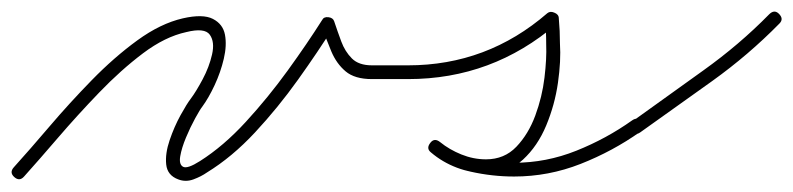

<svg xmlns="http://www.w3.org/2000/svg" viewBox="-24 -297 1384 335"><path d="M18 11Q10 20 1 12Q-8 4 0 -5Q28 -36 62.5 -76.5Q97 -117 136 -157Q175 -197 215.5 -226.5Q256 -256 295 -265Q330 -273 347.5 -264Q365 -255 368.5 -236.5Q372 -218 366.5 -194.5Q361 -171 350.5 -148.5Q340 -126 329 -111Q325 -106 316.5 -90.5Q308 -75 300.5 -57Q293 -39 290.5 -24.5Q288 -10 295.5 -6Q303 -2 325 -16Q366 -42 405 -84.5Q444 -127 478 -174Q512 -221 538 -262Q541 -268 549 -267Q557 -266 559 -260Q565 -242 571.5 -224.5Q578 -207 590 -195Q602 -183 625 -183Q641 -183 656.5 -183Q672 -183 688 -183Q688 -183 688 -183Q688 -183 688 -183Q700 -183 700 -171Q700 -159 688 -159Q672 -159 656.5 -159Q641 -159 625 -159Q595 -159 579 -172.5Q563 -186 554 -207.5Q545 -229 537 -252Q536 -255 539.5 -256Q543 -257 548 -257Q553 -256 556.5 -254Q560 -252 558 -250Q531 -207 496 -158Q461 -109 421 -66Q381 -23 337 4Q327 11 313.5 16Q300 21 287 16Q268 9 266 -10Q264 -29 272 -52.5Q280 -76 291 -96Q302 -116 309 -125Q318 -137 329.5 -158.5Q341 -180 346 -202Q351 -224 342 -236.5Q333 -249 301 -241Q264 -233 225.5 -204Q187 -175 149 -135.5Q111 -96 77.5 -57Q44 -18 18 11Q18 11 18 11Q18 11 18 11Z M676 -171Q676 -183 688 -183Q826 -183 931 -274Q936 -278 943 -275Q951 -272 951 -265Q952 -254 952.5 -243Q953 -232 953 -221Q953 -221 953 -221Q953 -221 953 -221Q955 -191 949.5 -152.5Q944 -114 929 -78Q914 -42 888.5 -18.5Q863 5 824 5Q798 5 773 -4.5Q748 -14 728 -31Q719 -38 727 -48Q734 -57 744 -49Q770 -27 804.5 -20Q839 -13 873 -13Q929 -13 981.5 -34Q1034 -55 1079 -87Q1089 -94 1096 -84Q1103 -74 1093 -67Q1045 -33 989 -11Q933 11 873 11Q835 11 797 2.5Q759 -6 728 -31Q719 -38 727 -48Q734 -57 744 -49Q760 -36 781 -27.5Q802 -19 824 -19Q856 -19 877 -41Q898 -63 910 -95.5Q922 -128 926 -161.5Q930 -195 929 -219Q929 -219 929 -219Q929 -219 929 -219Q929 -231 928.5 -242Q928 -253 927 -264Q927 -267 931 -267Q935 -267 939 -265Q944 -263 946.5 -260.5Q949 -258 947 -255Q835 -159 688 -159Q676 -159 676 -171Z M1076 -69Q1069 -78 1079 -85Q1140 -129 1203 -174Q1266 -219 1318 -272Q1318 -272 1318 -272Q1318 -272 1318 -272Q1327 -281 1335 -273Q1344 -264 1336 -256Q1282 -201 1218.5 -155.5Q1155 -110 1093 -66Q1083 -59 1076 -69Z"/></svg>

Font: FRB American Cursive Light
Style: Italic
Weight: 300
Italic angle: -25°
Version: Version 2.0;Modular Font Editor K font №1